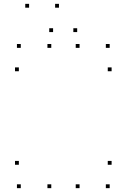

<svg xmlns="http://www.w3.org/2000/svg" viewBox="-20 -969 660 999"><path d="M394 -720V-740H374V-720ZM246.8 -720V-740H226.8V-720ZM246.8 10V-10H226.8V10ZM394 10V-10H374V10ZM78.1 -598.3V-618.3H58.1V-598.3ZM560.7 -598.3V-618.3H540.7V-598.3ZM550.7 -720V-740H530.7V-720ZM88.1 -720V-740H68.1V-720ZM550.7 10V-10H530.7V10ZM560.7 -111.7V-131.7H540.7V-111.7ZM78.1 -111.7V-131.7H58.1V-111.7ZM88.1 10V-10H68.1V10ZM286.8 -929V-949H266.8V-929ZM131.4 -929V-949H111.4V-929ZM256.2 -802.1V-822.1H236.2V-802.1ZM381.6 -802.1V-822.1H361.6V-802.1Z"/></svg>

Font: Monaspace Argon Dots Var
Style: Regular
Weight: 400
Designer: Riley Cran and the Lettermatic Team
Version: Version 1.100 (Monaspace Argon Dots)